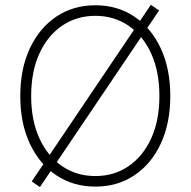

<svg xmlns="http://www.w3.org/2000/svg" viewBox="-20 -759 785 791"><path d="M373 9.8Q281.7 9.8 211.9 -36.9Q142.1 -83.5 102.8 -167.5Q63.5 -251.5 63.5 -363.3Q63.5 -475.6 103 -559.8Q142.6 -644 212.2 -690.7Q281.7 -737.3 373 -737.3Q463.9 -737.3 533.4 -690.7Q603 -644 642.3 -559.8Q681.6 -475.6 681.6 -363.3Q681.6 -251.5 642.3 -167.2Q603 -83 533.4 -36.6Q463.9 9.8 373 9.8ZM373 -33.7Q449.7 -33.7 509.3 -74.2Q568.8 -114.7 602.8 -188.7Q636.7 -262.7 636.7 -363.3Q636.7 -464.4 602.8 -538.6Q568.8 -612.8 509.3 -653.3Q449.7 -693.8 373 -693.8Q296.4 -693.8 236.6 -653.6Q176.8 -613.3 142.6 -539.1Q108.4 -464.8 108.4 -363.3Q108.4 -263.2 142.3 -189.2Q176.3 -115.2 235.8 -74.5Q295.4 -33.7 373 -33.7ZM144.5 11.7 110.8 -11.7 601.6 -739.3 635.3 -715.8Z"/></svg>

Font: Inter 17pt ExtraLight
Style: Regular
Weight: 250
Version: Version 4.001;git-66647c0bb